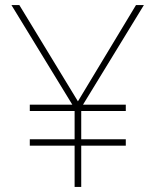

<svg xmlns="http://www.w3.org/2000/svg" viewBox="-20 -734 610 754"><path d="M286 -336 56 -714H25L264 -323H97V-298H273V-187H97V-162H273V0H299V-162H474V-187H299V-298H474V-323H306L545 -714H514Z"/></svg>

Font: Noto Sans Thai Looped Thin
Style: Regular
Weight: 100
Designer: Sasikarn Vongin, Ben Mitchell
Foundry: The Fontpad Ltd
Version: Version 1.001